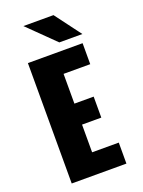

<svg xmlns="http://www.w3.org/2000/svg" viewBox="-166 -974 781 1049"><g transform="rotate(-20 225.0 -449.0)"><path d="M396.5 -747.5H262.5L108.5 -898.5H283.5ZM380.5 -578H225.5V-405H337.5V-283H225.5V-122H380.5V0H62.5V-700H380.5Z"/></g></svg>

Font: League Mono Condensed ExtraBold
Style: Regular
Weight: 800
Width: 1
Designer: Tyler Finck
Foundry: The League of Moveable Type / Tyler Finck
Version: Version 2.210